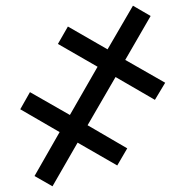

<svg xmlns="http://www.w3.org/2000/svg" viewBox="-20 -650 649 673"><path d="M164 3 252 -150 391 -70 426 -130 287 -211 385 -380 523 -300 559 -360 419 -440 508 -594 446 -630 357 -477 218 -557 183 -496 322 -416 225 -247 85 -327 51 -267 189 -187 101 -33Z"/></svg>

Font: Noto Serif Semi
Style: Regular
Weight: 600
Designer: Monotype Design Team
Foundry: Monotype Imaging Inc.
Version: Version 1.002